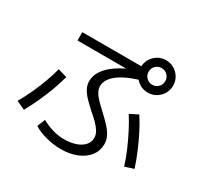

<svg xmlns="http://www.w3.org/2000/svg" viewBox="-186 -1072 1373 1338"><g transform="rotate(30 500.0 -403.0)"><path d="M457 49Q399 49 339 33.5Q279 18 235 -9L261 -73Q305 -48 353 -34.5Q401 -21 449 -22Q499 -23 538 -37Q577 -51 599 -76.5Q621 -102 621 -135Q621 -162 606 -186.5Q591 -211 566.5 -235.5Q542 -260 511 -286Q478 -316 451 -343.5Q424 -371 408 -400Q392 -429 392 -462Q392 -506 420 -547.5Q448 -589 501.5 -625Q555 -661 630 -690L645 -665H180V-732H710V-648Q636 -628 583 -600Q530 -572 502.5 -539Q475 -506 475 -469Q475 -444 489 -420Q503 -396 527.5 -371.5Q552 -347 581 -320Q616 -288 643.5 -258.5Q671 -229 687.5 -198.5Q704 -168 704 -132Q704 -79 672.5 -38Q641 3 585 26Q529 49 457 49ZM29 -92Q58 -142 84.5 -199.5Q111 -257 132.5 -315.5Q154 -374 167 -426L240 -405Q226 -351 204 -291.5Q182 -232 155 -173Q128 -114 98 -60ZM901 -66Q884 -123 858.5 -182Q833 -241 804 -297.5Q775 -354 745 -401L811 -434Q842 -387 871.5 -329Q901 -271 927 -209.5Q953 -148 972 -89ZM785 -595Q749 -595 719.5 -612.5Q690 -630 672.5 -659.5Q655 -689 655 -725Q655 -761 672.5 -790.5Q690 -820 719.5 -837.5Q749 -855 785 -855Q821 -855 850.5 -837.5Q880 -820 897.5 -790.5Q915 -761 915 -725Q915 -689 897.5 -659.5Q880 -630 850.5 -612.5Q821 -595 785 -595ZM785 -658Q813 -658 832.5 -677.5Q852 -697 852 -725Q852 -753 832.5 -772.5Q813 -792 785 -792Q757 -792 737.5 -772.5Q718 -753 718 -725Q718 -697 737.5 -677.5Q757 -658 785 -658Z"/></g></svg>

Font: M PLUS 1 Code
Style: Regular
Weight: 400
Designer: Coji Morishita
Foundry: UNDERFOREST DESIGN
Version: Version 1.005